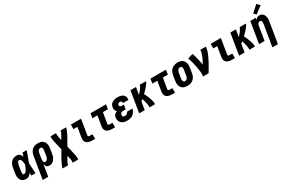

<svg xmlns="http://www.w3.org/2000/svg" viewBox="161 -2371 6179 4162"><g transform="rotate(-30 3250.0 -290.0)"><path d="M176 8Q148 8 120.5 1.5Q93 -5 72 -21.5Q51 -38 38 -61.5Q25 -85 19.5 -112Q14 -139 15 -167.5Q16 -196 21 -225L42 -355Q46 -378 53.5 -401Q61 -424 73.5 -445.5Q86 -467 104 -485.5Q122 -504 143.5 -516Q165 -528 189 -533Q213 -538 237 -538Q259 -538 279 -531Q299 -524 314 -510Q329 -496 339.5 -478Q350 -460 357 -441Q364 -463 371 -485.5Q378 -508 385 -530H489Q464 -461 440 -391.5Q416 -322 389 -253Q394 -190 397 -126.5Q400 -63 404 0H300Q300 -18 300.5 -36.5Q301 -55 301 -73Q290 -57 276.5 -42.5Q263 -28 247 -16Q231 -4 213 2Q195 8 176 8ZM176 -106Q187 -106 197 -111Q207 -116 216.5 -122Q226 -128 233.5 -136.5Q241 -145 247 -154.5Q253 -164 258 -174Q263 -184 268 -193.5Q273 -203 277.5 -213Q282 -223 286.5 -233.5Q291 -244 295 -254Q299 -264 302 -274Q302 -286 301 -297Q300 -308 299 -319.5Q298 -331 296 -342Q294 -353 291.5 -364Q289 -375 285 -385Q281 -395 274.5 -404Q268 -413 258 -418.5Q248 -424 237 -424Q223 -424 211.5 -413.5Q200 -403 193.5 -390Q187 -377 183.5 -363.5Q180 -350 177 -336L156 -206Q154 -196 153 -186.5Q152 -177 151.5 -167.5Q151 -158 151.5 -148.5Q152 -139 154 -130Q156 -121 161.5 -113.5Q167 -106 176 -106Z M466 205 558 -355Q562 -379 570.5 -403.5Q579 -428 593.5 -450Q608 -472 628 -489.5Q648 -507 671.5 -518.5Q695 -530 720.5 -534Q746 -538 770 -538Q800 -538 828.5 -532Q857 -526 880.5 -511Q904 -496 920.5 -473Q937 -450 944.5 -422.5Q952 -395 951.5 -365Q951 -335 946 -305L925 -175Q921 -153 915 -131.5Q909 -110 898 -89Q887 -68 872 -49.5Q857 -31 837 -18Q817 -5 795 1.5Q773 8 750 8Q731 8 713 2Q695 -4 682.5 -17Q670 -30 662.5 -47Q655 -64 651 -82L604 205ZM710 -106Q726 -106 741 -114Q756 -122 766 -135Q776 -148 781.5 -163.5Q787 -179 790 -194L811 -324Q813 -335 814 -346Q815 -357 814.5 -367.5Q814 -378 811.5 -388Q809 -398 803 -406.5Q797 -415 788 -419.5Q779 -424 768 -424Q752 -424 738 -415.5Q724 -407 715 -394Q706 -381 701 -366Q696 -351 693 -336L674 -222Q673 -210 671.5 -198Q670 -186 670 -174.5Q670 -163 671 -151.5Q672 -140 676 -129.5Q680 -119 689.5 -112.5Q699 -106 710 -106Z M966 205 969 187Q972 170 978.5 154Q985 138 992 122Q999 106 1006.5 90Q1014 74 1022 58.5Q1030 43 1038.5 27Q1047 11 1055 -4L1149 -170L1110 -336Q1107 -350 1103.5 -364.5Q1100 -379 1097 -393.5Q1094 -408 1091.5 -422.5Q1089 -437 1087 -451.5Q1085 -466 1083.5 -481Q1082 -496 1084 -512L1087 -530H1225L1222 -512Q1219 -492 1222 -473Q1225 -454 1228 -435.5Q1231 -417 1235 -398.5Q1239 -380 1243 -362L1248 -343L1267 -377Q1268 -379 1269.5 -381Q1271 -383 1272 -385Q1272 -385 1272 -385Q1272 -385 1272 -386Q1273 -387 1274 -389Q1275 -391 1276 -393Q1276 -393 1276 -393Q1276 -393 1276 -393H1277Q1277 -393 1277 -393.5Q1277 -394 1277 -394Q1285 -408 1293.5 -422.5Q1302 -437 1309.5 -451.5Q1317 -466 1324.5 -481Q1332 -496 1334 -512L1337 -530H1475L1472 -512Q1470 -495 1463 -479Q1456 -463 1449 -447Q1442 -431 1434.5 -415Q1427 -399 1419 -383.5Q1411 -368 1403 -352Q1395 -336 1386 -321L1292 -155L1331 11Q1335 25 1338 39.5Q1341 54 1344 68.5Q1347 83 1349.5 97.5Q1352 112 1354.5 126.5Q1357 141 1358 156Q1359 171 1357 187L1354 205H1216L1219 187Q1222 167 1219 148Q1216 129 1213 110.5Q1210 92 1206 73.5Q1202 55 1198 37L1194 18L1174 52Q1173 54 1172 56Q1171 58 1169 60Q1169 60 1169 60Q1169 60 1169 61Q1168 62 1167 64Q1166 66 1165 68Q1165 68 1165 68Q1165 68 1165 68H1164Q1164 68 1164 68.5Q1164 69 1164 69Q1156 83 1147.5 97.5Q1139 112 1131.5 126.5Q1124 141 1116.5 156Q1109 171 1107 187L1104 205Z M1824 0Q1800 0 1775.5 -3Q1751 -6 1729.5 -14.5Q1708 -23 1690 -37.5Q1672 -52 1661.5 -72.5Q1651 -93 1649.5 -117.5Q1648 -142 1652 -166L1694 -416H1595V-530H1850L1787 -147Q1786 -140 1788 -133Q1790 -126 1796 -121.5Q1802 -117 1809 -115.5Q1816 -114 1824 -114H1896V0Z M2324 0Q2300 0 2275.5 -3Q2251 -6 2229.5 -14.5Q2208 -23 2190 -37.5Q2172 -52 2161.5 -72.5Q2151 -93 2149.5 -117.5Q2148 -142 2152 -166L2194 -416H2069L2087 -530H2475L2457 -416H2332L2287 -147Q2286 -140 2288 -133Q2290 -126 2296 -121.5Q2302 -117 2309 -115.5Q2316 -114 2324 -114H2396V0Z M2706 8Q2679 8 2652 4.5Q2625 1 2601 -9.5Q2577 -20 2557.5 -36.5Q2538 -53 2526.5 -76Q2515 -99 2512 -126Q2509 -153 2513 -180Q2516 -198 2523 -215Q2530 -232 2543 -245Q2556 -258 2572.5 -267.5Q2589 -277 2606 -283Q2594 -293 2584.5 -306.5Q2575 -320 2570 -336Q2565 -352 2564.5 -369.5Q2564 -387 2567 -405Q2570 -426 2579 -446.5Q2588 -467 2604 -483Q2620 -499 2640 -510Q2660 -521 2681 -527Q2702 -533 2723 -535.5Q2744 -538 2765 -538Q2789 -538 2813 -535Q2837 -532 2859 -524Q2881 -516 2899 -502Q2917 -488 2929 -468.5Q2941 -449 2944.5 -425.5Q2948 -402 2945 -378Q2944 -375 2943.5 -373Q2943 -371 2943 -369H2806Q2806 -370 2806 -370.5Q2806 -371 2806 -372Q2808 -382 2806.5 -392Q2805 -402 2799.5 -409.5Q2794 -417 2784.5 -420.5Q2775 -424 2765 -424Q2755 -424 2745 -422.5Q2735 -421 2725.5 -416.5Q2716 -412 2709.5 -403.5Q2703 -395 2701 -385Q2700 -374 2701.5 -363.5Q2703 -353 2710 -345Q2717 -337 2727 -334Q2737 -331 2748 -331H2807L2788 -221H2730Q2717 -221 2704 -218.5Q2691 -216 2679 -209Q2667 -202 2659 -190Q2651 -178 2649 -165Q2647 -153 2649.5 -140.5Q2652 -128 2660.5 -120Q2669 -112 2681 -109Q2693 -106 2706 -106Q2719 -106 2732.5 -109Q2746 -112 2757.5 -119.5Q2769 -127 2777 -138.5Q2785 -150 2788 -163H2925Q2920 -139 2909.5 -116Q2899 -93 2883.5 -72.5Q2868 -52 2847 -35.5Q2826 -19 2802.5 -9.5Q2779 0 2754.5 4Q2730 8 2706 8Z M3000 0 3087 -530H3225L3195 -349Q3208 -362 3220.5 -376.5Q3233 -391 3244.5 -405.5Q3256 -420 3267.5 -434.5Q3279 -449 3289 -464.5Q3299 -480 3308 -496Q3317 -512 3320 -530H3475Q3473 -513 3464 -498Q3455 -483 3444.5 -468.5Q3434 -454 3423 -440Q3412 -426 3400 -412.5Q3388 -399 3376 -386Q3364 -373 3351.5 -360.5Q3339 -348 3326 -335.5Q3313 -323 3300 -311Q3309 -293 3317.5 -274.5Q3326 -256 3334 -237.5Q3342 -219 3350 -200Q3358 -181 3365 -162Q3372 -143 3378 -123.5Q3384 -104 3389 -84Q3394 -64 3396.5 -42.5Q3399 -21 3396 0H3258Q3261 -21 3259.5 -41Q3258 -61 3254.5 -81Q3251 -101 3246.5 -120.5Q3242 -140 3237 -159Q3232 -178 3226 -197Q3220 -216 3214 -234Q3203 -225 3192.5 -216.5Q3182 -208 3171 -199L3138 0Z M3824 0Q3800 0 3775.5 -3Q3751 -6 3729.5 -14.5Q3708 -23 3690 -37.5Q3672 -52 3661.5 -72.5Q3651 -93 3649.5 -117.5Q3648 -142 3652 -166L3694 -416H3569L3587 -530H3975L3957 -416H3832L3787 -147Q3786 -140 3788 -133Q3790 -126 3796 -121.5Q3802 -117 3809 -115.5Q3816 -114 3824 -114H3896V0Z M4206 8Q4176 8 4147.5 2Q4119 -4 4095 -19Q4071 -34 4055 -57Q4039 -80 4031 -107.5Q4023 -135 4023.5 -165Q4024 -195 4029 -225L4050 -355Q4055 -380 4063.5 -404.5Q4072 -429 4087 -451.5Q4102 -474 4123.5 -491.5Q4145 -509 4169.5 -519.5Q4194 -530 4219 -535.5Q4244 -541 4270 -541Q4300 -541 4328 -533.5Q4356 -526 4380 -511Q4404 -496 4420.5 -473Q4437 -450 4444.5 -422.5Q4452 -395 4451.5 -365Q4451 -335 4446 -305L4425 -175Q4421 -150 4412 -125.5Q4403 -101 4388 -79Q4373 -57 4352 -39.5Q4331 -22 4306.5 -11Q4282 0 4256.5 4Q4231 8 4206 8ZM4209 -106Q4225 -106 4240 -113.5Q4255 -121 4265.5 -134Q4276 -147 4281.5 -162.5Q4287 -178 4290 -194L4311 -324Q4313 -335 4314 -346Q4315 -357 4314.5 -368Q4314 -379 4311 -389.5Q4308 -400 4302 -408Q4296 -416 4286 -420Q4276 -424 4265 -424Q4249 -424 4234 -416Q4219 -408 4209 -395Q4199 -382 4193.5 -366.5Q4188 -351 4185 -336L4164 -206Q4162 -195 4161 -184Q4160 -173 4161 -162.5Q4162 -152 4164.5 -141.5Q4167 -131 4173 -123Q4179 -115 4188.5 -110.5Q4198 -106 4209 -106Z M4598 0Q4604 -33 4603.5 -65.5Q4603 -98 4599.5 -130Q4596 -162 4591 -193.5Q4586 -225 4580 -256Q4574 -287 4567 -318Q4560 -349 4552 -379.5Q4544 -410 4535 -440Q4526 -470 4515 -499L4644 -538Q4671 -464 4690 -386Q4709 -308 4723 -229Q4740 -259 4755.5 -289.5Q4771 -320 4785.5 -350.5Q4800 -381 4811.5 -413Q4823 -445 4829 -477L4837 -530H4975L4967 -477Q4960 -435 4944 -394Q4928 -353 4909.5 -312.5Q4891 -272 4870.5 -232.5Q4850 -193 4828 -154Q4806 -115 4783 -76.5Q4760 -38 4736 0Z M5324 0Q5300 0 5275.5 -3Q5251 -6 5229.5 -14.5Q5208 -23 5190 -37.5Q5172 -52 5161.5 -72.5Q5151 -93 5149.5 -117.5Q5148 -142 5152 -166L5194 -416H5095V-530H5350L5287 -147Q5286 -140 5288 -133Q5290 -126 5296 -121.5Q5302 -117 5309 -115.5Q5316 -114 5324 -114H5396V0Z M5500 0 5587 -530H5725L5695 -349Q5708 -362 5720.5 -376.5Q5733 -391 5744.5 -405.5Q5756 -420 5767.5 -434.5Q5779 -449 5789 -464.5Q5799 -480 5808 -496Q5817 -512 5820 -530H5975Q5973 -513 5964 -498Q5955 -483 5944.5 -468.5Q5934 -454 5923 -440Q5912 -426 5900 -412.5Q5888 -399 5876 -386Q5864 -373 5851.5 -360.5Q5839 -348 5826 -335.5Q5813 -323 5800 -311Q5809 -293 5817.5 -274.5Q5826 -256 5834 -237.5Q5842 -219 5850 -200Q5858 -181 5865 -162Q5872 -143 5878 -123.5Q5884 -104 5889 -84Q5894 -64 5896.5 -42.5Q5899 -21 5896 0H5758Q5761 -21 5759.5 -41Q5758 -61 5754.5 -81Q5751 -101 5746.5 -120.5Q5742 -140 5737 -159Q5732 -178 5726 -197Q5720 -216 5714 -234Q5703 -225 5692.5 -216.5Q5682 -208 5671 -199L5638 0Z M6216 205 6303 -324Q6305 -335 6306 -345.5Q6307 -356 6307 -366.5Q6307 -377 6305 -387Q6303 -397 6298.5 -405.5Q6294 -414 6285 -419Q6276 -424 6266 -424Q6253 -424 6240 -418Q6227 -412 6217.5 -401.5Q6208 -391 6203 -378Q6198 -365 6196 -352L6138 0H6000L6087 -530H6225L6217 -479Q6225 -492 6235 -503.5Q6245 -515 6258 -523.5Q6271 -532 6285.5 -535Q6300 -538 6314 -538Q6340 -538 6364 -528.5Q6388 -519 6404.5 -501Q6421 -483 6430.5 -459.5Q6440 -436 6443 -410.5Q6446 -385 6444.5 -358.5Q6443 -332 6438 -305L6354 205ZM6277 -582 6221 -638 6383 -785 6453 -715Z"/></g></svg>

Font: Iosevka Curly Heavy Oblique
Style: Regular
Weight: 900
Italic angle: -9°
Monospace: yes
Designer: Belleve Invis
Foundry: Belleve Invis
Version: Version 11.1.0; ttfautohint (v1.8.3)